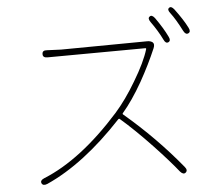

<svg xmlns="http://www.w3.org/2000/svg" viewBox="-56 -891 1113 967"><g transform="rotate(-5 500.0 -407.0)"><path d="M844 10Q832 20 816 2Q774 -51 697 -133Q608 -227 537 -288Q533 -291 529 -287Q335 -79 145 6Q123 15 116 0Q110 -15 132 -24Q322 -101 518 -320Q573 -382 625 -470Q681 -563 700 -627Q701 -632 696 -632L201 -629Q177 -629 178 -648Q178 -667 202 -665L249 -663Q261 -662 273 -662L709 -666Q726 -666 736 -658Q746 -649 738 -629Q704 -549 657 -465Q605 -374 555 -316Q552 -312 556 -309Q714 -175 842 -19Q857 -1 844 10ZM815 -652Q801 -645 791 -667Q768 -714 734 -761Q720 -781 732 -789Q743 -798 758 -779Q797 -724 818 -680Q829 -659 815 -652ZM919 -688Q905 -681 894 -702Q863 -763 837 -797Q822 -816 833 -824Q844 -833 859 -814Q901 -758 922 -716Q933 -695 919 -688Z"/></g></svg>

Font: Resource Han Rounded JP ExtraLight
Style: Regular
Weight: 250
Designer: Cyano Hao (round all glyphs); Ryoko NISHIZUKA 西塚涼子 (kana, bopomofo & ideographs); Paul D. Hunt (Latin, Greek & Cyrillic)
Foundry: Cyano Hao
Version: 0.990